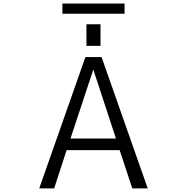

<svg xmlns="http://www.w3.org/2000/svg" viewBox="-20 -1048 1040 1068"><path d="M500 -658.2H498L372.1 -277.3H625ZM460.9 -793V-913.1H539.1V-793ZM327.1 -971.7V-1028.3H672.9V-971.7ZM645.5 -212.9H350.6L281.2 0H198.2L455.1 -730.5H544.9L801.8 0H715.8Z"/></svg>

Font: GenEi Gothic M SemiLight
Style: Regular
Weight: 350
Designer: o_tamon (Modified); [Source Han Sans]
Ryoko NISHIZUKA  (kana & ideographs); Paul D. Hunt (Latin, Greek & Cyrillic); Wenl
Version: Version 1.1a;Original Version 1.004